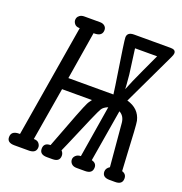

<svg xmlns="http://www.w3.org/2000/svg" viewBox="-114 -710 766 809"><g transform="rotate(20 269.0 -305.5)"><path d="M4 -25Q4 -53 39 -53H43L127 -558H126Q111 -558 104 -566.5Q97 -575 97 -584Q97 -589 99 -594.5Q101 -600 108.5 -605.5Q116 -611 129 -611H199Q212 -611 220 -604Q228 -597 228 -586Q228 -558 192 -558H189L154 -344H356Q352 -376 342.5 -436Q333 -496 327 -538Q321 -580 321 -587Q321 -611 352 -611H516Q538 -611 538 -595Q538 -588 532 -576L420 -340Q475 -325 487 -274Q489 -265 491.5 -225.5Q494 -186 496.5 -132Q499 -78 501 -53Q521 -47 521 -27Q521 0 489 0H464Q431 0 431 -26Q431 -41 447 -51Q446 -65 430 -244Q427 -274 404 -286L365 -53Q387 -47 387 -28Q387 0 354 0H316Q301 0 293 -8Q285 -16 285 -27Q285 -37 293.5 -45Q302 -53 316 -53L354 -286Q334 -278 327 -266Q318 -253 246 -82Q238 -65 231 -48Q240 -39 240 -27Q240 0 208 0H183Q150 0 150 -26Q150 -53 180 -53Q254 -250 265 -270Q267 -275 279 -291H145L105 -53H106Q121 -53 128 -44.5Q135 -36 135 -27Q135 -1 104 0H37Q4 0 4 -25ZM375 -558 390 -446 394 -400 395 -382Q409 -418 438.5 -481.5Q468 -545 474 -558Z"/></g></svg>

Font: CMU Typewriter Text
Style: LightOblique
Weight: 200
Italic angle: -9.46001°
Version: Version 0.7.0